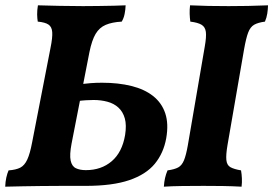

<svg xmlns="http://www.w3.org/2000/svg" viewBox="-25 -699 1028 722"><path d="M-5.4 3Q-4.8 -15.2 -1.3 -31.2Q2.3 -47.1 7.3 -58.3Q34.9 -60.3 51.1 -68.5Q67.3 -76.8 77.5 -98.9Q87.8 -120.9 95.8 -163.6L164.9 -518.7Q172.9 -557.9 171.4 -578Q170 -598.1 157.3 -606.6Q144.6 -615.2 117 -617.7Q115 -629.4 114.7 -644.8Q114.5 -660.3 117.6 -679Q151.7 -678 198.2 -677Q244.7 -676 287 -676Q315.7 -676 346.3 -676.5Q376.8 -677 403.6 -677.5Q430.4 -678 447.4 -679Q446.9 -662.9 443.6 -646.6Q440.4 -630.4 432.7 -617.7Q396.5 -615.7 372.7 -605.6Q348.8 -595.5 334.5 -571.5Q320.3 -547.4 311.3 -502.9L244.1 -158.9Q236.1 -116.7 240.7 -95.2Q245.2 -73.7 260.4 -66.4Q275.6 -59.2 297.8 -59.2Q355.8 -59.2 395.1 -92.7Q434.4 -126.2 445.4 -191.1Q451.4 -228.8 444.3 -253.9Q437.2 -279 420.2 -294.5Q403.2 -310 378.8 -316.5Q354.5 -323 327 -323Q314.6 -323 298 -322Q281.3 -321 264.4 -318.5L276.6 -382.4Q296.9 -384.9 316.8 -386.4Q336.7 -387.9 358.7 -387.9Q420.2 -387.9 469.1 -375.7Q518.1 -363.6 550.6 -338Q583.2 -312.3 596.4 -273Q609.6 -233.6 600.1 -179.3Q590.1 -123.3 557.1 -83.1Q524 -42.9 460.9 -21.5Q397.9 0 296.5 0Q246.5 0 205.9 0Q165.4 0 130 0.5Q94.6 1 62 1.5Q29.4 2 -5.4 3ZM745 -523.9Q751.5 -560.5 749.1 -579.1Q746.6 -597.7 732.9 -605.9Q719.2 -614.2 690.7 -617.7Q688.7 -631.4 688.2 -647.1Q687.7 -662.8 689.7 -679Q722.4 -677.5 758.4 -676.7Q794.4 -676 834.8 -676Q870.4 -676 908 -676.7Q945.6 -677.5 982.9 -679Q982.4 -663.3 980.1 -648.1Q977.8 -632.9 971.3 -617.7Q945.2 -614.2 930.8 -606Q916.3 -597.7 908.3 -576.8Q900.3 -555.9 892.8 -513.5L830.7 -154.7Q824.2 -117 826.2 -97.4Q828.1 -77.8 841.5 -70.3Q855 -62.8 881.4 -58.3Q883.9 -44.1 884.6 -28.6Q885.4 -13.2 883.4 3Q846.6 1 813.2 0.5Q779.9 0 740.4 0Q697.9 0 659.9 0.5Q621.9 1 591.2 3Q592.3 -14.7 595.6 -29.4Q598.9 -44 605 -58.3Q630.9 -61.8 644.9 -69.3Q658.8 -76.8 666.8 -96.1Q674.8 -115.4 681.4 -153.1Z"/></svg>

Font: Vollkorn
Style: Italic
Weight: 400
Italic angle: -11°
Designer: Friedrich Althausen
Foundry: Friedrich Althausen
Version: Version 5.001